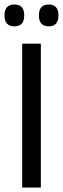

<svg xmlns="http://www.w3.org/2000/svg" viewBox="-22 -833 280 853"><path d="M159.5 0H76.5V-639H159.5ZM41.5 -716Q20 -716 9 -728.2Q-2 -740.5 -2 -763V-766.5Q-2 -789 9 -801Q20 -813 41.5 -813Q64 -813 74.8 -801Q85.5 -789 85.5 -766.5V-763Q85.5 -740.5 74.8 -728.2Q64 -716 41.5 -716ZM194.5 -716Q172.5 -716 161.8 -728.2Q151 -740.5 151 -763V-766.5Q151 -789 161.8 -801Q172.5 -813 194.5 -813Q216 -813 226.8 -801Q237.5 -789 237.5 -766.5V-763Q237.5 -740.5 226.8 -728.2Q216 -716 194.5 -716Z"/></svg>

Font: Anek Gurmukhi
Style: Regular
Weight: 400
Designer: Sarang Kulkarni (Gurmukhi), Yesha Goshar (Latin)
Foundry: Ek Type
Version: Version 1.003